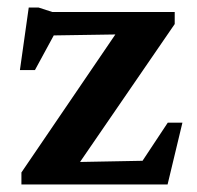

<svg xmlns="http://www.w3.org/2000/svg" viewBox="-20 -491 525 511"><path d="M37 0V-32L311 -434.5L365.5 -400.5L75 -396L149 -444.5L73 -304.5H33L56.5 -471H82.5L119.5 -459H445V-427L168 -23.5L117 -58.5L382 -63.5L331.5 -21L426.5 -164.5H465.5L426 0Z"/></svg>

Font: Newsreader SemiBold
Style: Regular
Weight: 600
Designer: Hugues Gentile
Foundry: Production Type
Version: Version 1.003